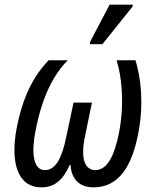

<svg xmlns="http://www.w3.org/2000/svg" viewBox="-20 -795 659 825"><path d="M366 -605H420L549 -766L551 -775H451L368 -617ZM158 10C215 10 251 -22 280 -87H283C287 -22 324 10 382 10C490 10 548 -80 575 -227C599 -354 584 -467 562 -536H481C502 -470 516 -354 492 -228C471 -120 439 -64 389 -64C345 -65 325 -112 345 -208L375 -354H296L265 -208C246 -115 219 -64 173 -64C122 -64 114 -139 133 -235C161 -378 208 -472 271 -536H189C122 -466 77 -377 51 -241C25 -101 53 10 158 10Z"/></svg>

Font: Noto Sans Condensed
Style: Italic
Weight: 400
Width: 3
Italic angle: -12°
Designer: Monotype Design Team
Foundry: Monotype Imaging Inc.
Version: Version 2.013